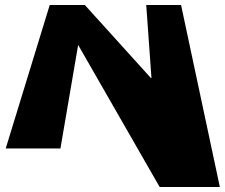

<svg xmlns="http://www.w3.org/2000/svg" viewBox="-20 -597 904 772"><path d="M294 -415H295L622 155H864L708 -577H568L589 -283H587L321 -577H180L3 0H223Z"/></svg>

Font: Hussar Milosc
Style: Bold
Weight: 700
Foundry: Cannot Into Space Fonts
Version: Version 1.02